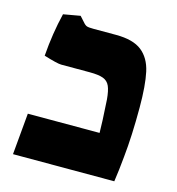

<svg xmlns="http://www.w3.org/2000/svg" viewBox="-92 -668 688 747"><g transform="rotate(15 252.0 -294.0)"><path d="M42 -167H331Q331 -204 325 -300Q322 -335 314 -353Q306 -371 287.5 -378Q269 -385 233 -385H118Q102 -385 47 -402Q54 -494 74 -576L142 -588L160 -568Q169 -557 176.5 -554.5Q184 -552 204 -552H294Q363 -552 398 -524.5Q433 -497 444.5 -444.5Q456 -392 456 -302Q456 -188 447 -102Q442 -47 435 0H27Z"/></g></svg>

Font: Suez One
Style: Regular
Weight: 400
Version: Version 1.000